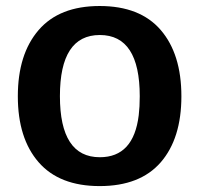

<svg xmlns="http://www.w3.org/2000/svg" viewBox="-20 -611 674 646"><path d="M315.9 -82Q429.7 -82 446.8 -223.6Q450.2 -252 450.2 -287.1Q450.2 -493.2 315.9 -493.2Q181.6 -493.2 181.6 -287.6Q181.6 -82 315.9 -82ZM315.4 -590.8Q451.2 -590.8 520.8 -510Q590.3 -429.2 590.3 -287.1Q590.3 -145 520.8 -64.9Q451.2 15.1 315.4 15.1Q179.7 15.1 109.9 -65.2Q40 -145.5 40 -287.1Q40 -428.7 109.9 -509.8Q179.7 -590.8 315.4 -590.8Z"/></svg>

Font: Dhyana
Style: Bold
Weight: 700
Foundry: Vernon Adams
Version: Version 1.002; ttfautohint (v0.8.51-6076)